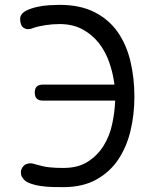

<svg xmlns="http://www.w3.org/2000/svg" viewBox="-20 -760 640 790"><path d="M533 -362Q533 -289 517 -222Q501 -155 466.5 -103.5Q432 -52 376 -21Q320 10 241 10Q222 10 196.5 9.5Q171 9 145.5 5Q120 1 100 -7Q80 -15 72 -30Q68 -35 67 -40Q66 -45 66 -51Q66 -61 71.5 -70Q77 -79 86 -84Q91 -86 95.5 -87Q100 -88 104 -88Q111 -88 117 -86.5Q123 -85 129 -83Q143 -79 156.5 -76Q170 -73 184 -71.5Q198 -70 212.5 -69.5Q227 -69 241 -69Q301 -69 341 -94.5Q381 -120 406 -160Q431 -200 441.5 -249Q452 -298 454 -346H157Q140 -346 131.5 -354Q123 -362 123 -379Q123 -396 131.5 -404Q140 -412 157 -412H451Q445 -459 429.5 -503.5Q414 -548 386.5 -583Q359 -618 319 -639.5Q279 -661 225 -661Q196 -661 166.5 -656.5Q137 -652 114 -644Q110 -642 105 -641Q100 -640 95 -640Q92 -640 89 -640.5Q86 -641 82 -643Q72 -647 67.5 -657.5Q63 -668 63 -679V-685Q63 -688 64 -691Q69 -707 88.5 -716.5Q108 -726 132.5 -731.5Q157 -737 182.5 -738.5Q208 -740 225 -740Q310 -740 369 -710Q428 -680 464 -628.5Q500 -577 516.5 -508.5Q533 -440 533 -362Z"/></svg>

Font: Maple Mono Normal NL Light
Style: Regular
Weight: 300
Monospace: yes
Designer: subframe7536
Version: Version 7.000